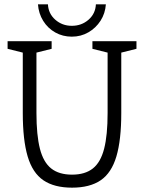

<svg xmlns="http://www.w3.org/2000/svg" viewBox="-20 -857 664 885"><path d="M539 -336Q539 -212 516.5 -136Q494 -60 444 -26Q394 8 312 8Q230 8 180 -26Q130 -60 107.5 -136Q85 -212 85 -336H148Q148 -234 164 -171.5Q180 -109 216 -80.5Q252 -52 312 -52Q372 -52 408 -80.5Q444 -109 460 -171.5Q476 -234 476 -336ZM476 -667H539V-336H476ZM148 -336H85V-667H148ZM15 -667H95V-612L15 -632ZM406 -667H486V-612L406 -632ZM138 -612V-667H218V-632ZM529 -612V-667H609V-632ZM201 -837Q203 -794 235 -766Q267 -738 311 -738Q356 -738 388 -766Q420 -794 422 -837H468Q465 -795 443.5 -761.5Q422 -728 387.5 -708Q353 -688 311 -688Q269 -688 234.5 -707.5Q200 -727 179 -761Q158 -795 155 -837Z"/></svg>

Font: Epunda Slab Light
Style: Regular
Weight: 300
Designer: Simon Atzbach
Foundry: typofactur
Version: Version 1.102